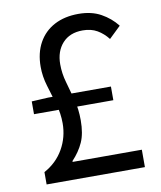

<svg xmlns="http://www.w3.org/2000/svg" viewBox="-82 -792 719 858"><g transform="rotate(-10 277.5 -363.0)"><path d="M60 0V-56Q117 -87 147.5 -140.5Q178 -194 178 -257Q178 -302 165 -346Q152 -390 138.5 -434Q125 -478 125 -522Q125 -585 150.5 -631Q176 -677 222.5 -701.5Q269 -726 332 -726Q391 -726 433.5 -702.5Q476 -679 505 -642L452 -591Q431 -618 403.5 -634Q376 -650 338 -650Q279 -650 246 -613.5Q213 -577 213 -518Q213 -476 225 -435Q237 -394 248.5 -350.5Q260 -307 260 -256Q260 -196 242.5 -157Q225 -118 192 -83V-79H506V0ZM59 -319V-377L134 -381H419V-319Z"/></g></svg>

Font: Noto Sans JP Thin
Style: Regular
Weight: 400
Version: Version 2.004-H2;hotconv 1.0.118;makeotfexe 2.5.65603